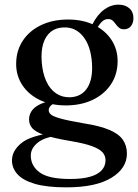

<svg xmlns="http://www.w3.org/2000/svg" viewBox="-20 -561 594 826"><path d="M339.5 -30.5Q269.5 -42.5 237.8 -51.8Q206 -61 197.8 -69.5Q189.5 -78 189.5 -86.5Q189.5 -96.5 197.2 -105Q205 -113.5 223 -122L210.5 -129Q170 -122.5 147 -109.8Q124 -97 114.5 -81Q105 -65 105 -47Q105 -25.5 118.8 -9.5Q132.5 6.5 170.5 19.8Q208.5 33 282 45.5Q342 55.5 375 67.5Q408 79.5 421 94.2Q434 109 434 128Q434 153 417.8 171.2Q401.5 189.5 368 199.2Q334.5 209 282 209Q189.5 209 151 181Q112.5 153 112.5 108Q112.5 78 140.5 54.2Q168.5 30.5 223.5 23.5L213.5 9.5Q111.5 22 71.5 55Q31.5 88 31.5 129Q31.5 162 54.8 188.2Q78 214.5 129.5 229.8Q181 245 266 245Q391.5 245 458.8 204.2Q526 163.5 526 99.5Q526 65.5 508.5 40.2Q491 15 450.5 -2.2Q410 -19.5 339.5 -30.5ZM361.5 -427 387 -422Q406 -456 418.2 -467.5Q430.5 -479 445 -479Q457.5 -479 464.8 -472.2Q472 -465.5 478 -457Q484 -448.5 492 -441.8Q500 -435 513.5 -435Q532 -435 543 -448.2Q554 -461.5 554 -483.5Q554 -510 536.2 -525.5Q518.5 -541 490 -541Q457.5 -541 428.2 -519.8Q399 -498.5 377.5 -456.5ZM486 -298.5Q486 -349 459.5 -389.5Q433 -430 385 -453.5Q337 -477 272.5 -477Q207 -477 156.5 -452.8Q106 -428.5 77.8 -385.5Q49.5 -342.5 49.5 -285.5Q49.5 -235.5 76 -195Q102.5 -154.5 150.8 -131Q199 -107.5 263 -107.5Q328.5 -107.5 378.8 -131.5Q429 -155.5 457.5 -198.5Q486 -241.5 486 -298.5ZM253.5 -443Q305 -445 337.8 -404Q370.5 -363 375.5 -291Q380.5 -222 355.8 -183.2Q331 -144.5 281.5 -142.5Q247.5 -141.5 221 -159.5Q194.5 -177.5 178.8 -212.2Q163 -247 159.5 -294.5Q156 -341 166 -373.5Q176 -406 198.2 -424Q220.5 -442 253.5 -443Z"/></svg>

Font: Fraunces 24pt
Style: Regular
Weight: 400
Version: Version 1.000;[b76b70a41]